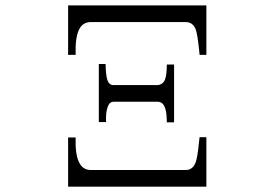

<svg xmlns="http://www.w3.org/2000/svg" viewBox="-20 -698 1040 720"><path d="M235.4 2H753.9V-183.6H728.5L726.6 -168Q720.7 -107.4 713.9 -89.8Q703.1 -60.5 676.8 -60.5H320.3Q289.1 -60.5 275.4 -91.8Q261.7 -121.1 263.7 -182.6H235.4ZM235.4 -677.7V-492.2H263.7Q261.7 -554.7 275.4 -585Q289.1 -615.2 320.3 -615.2H676.8Q703.1 -615.2 713.9 -587.9Q720.7 -569.3 726.6 -510.7L728.5 -492.2H753.9V-677.7ZM571.3 -378.9H405.3Q387.7 -378.9 381.8 -401.4Q377 -416 376 -458H350.6V-240.2H377.9Q376 -273.4 382.8 -293.9Q389.6 -316.4 405.3 -316.4H571.3Q590.8 -316.4 598.6 -293.9Q605.5 -276.4 605.5 -239.3H632.8V-456.1H605.5Q605.5 -416 598.6 -399.4Q590.8 -380.9 571.3 -378.9Z"/></svg>

Font: BatangChe
Style: Regular
Weight: 400
Monospace: yes
Version: Version 2.21